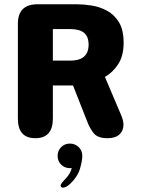

<svg xmlns="http://www.w3.org/2000/svg" viewBox="-20 -639 659 900"><path d="M227.8 -502.7V-354.8H309.8Q352.5 -354.8 373.9 -373.6Q395.3 -392.4 395.3 -429.8Q395.3 -467.1 374.3 -484.9Q353.2 -502.7 309.8 -502.7ZM63.8 -83.2V-527.2Q63.8 -619 155.7 -619H339.8Q371.3 -619 409 -613.2Q446.7 -607.4 481.1 -589.1Q515.6 -570.8 537.5 -534.9Q559.5 -498.9 559.5 -438.5Q559.5 -377.2 534 -338.2Q508.5 -299.2 471.8 -278.4L547.3 -100.7Q552.7 -88.3 555.7 -76.5Q558.7 -64.8 558.7 -54.2Q558.7 -25.8 539.6 -8.5Q520.5 8.8 483.8 8.8Q439.8 8.8 420.9 -12.6Q402.1 -33.9 387.4 -72.9L322.2 -238.5H227.8V-83.2Q227.8 8.8 145.6 8.8Q63.8 8.8 63.8 -83.2ZM307.6 34Q331.1 34 348.5 50.2Q365.8 66.3 365.8 92.4Q365.8 113.8 355.2 150.9Q344.7 187.9 311.7 219.9Q300.9 230.9 291.3 235.8Q281.8 240.7 274.9 240.7Q269.8 240.7 266.9 237.5Q264.1 234.3 264.1 231.2Q264.1 226 270.9 217.2Q277.7 208.4 289.8 196.1Q299.9 185.3 306.5 173.3Q313.2 161.3 316.4 149Q314.6 149.1 312 149.1Q309.5 149.1 307.6 149.1Q283.1 149.1 266.5 132.6Q250 116.1 250 91.6Q250 67.6 266.5 50.8Q283.1 34 307.6 34Z"/></svg>

Font: Sono ExtraLight
Style: Regular
Weight: 200
Designer: Tyler Finck
Foundry: Tyler Finck
Version: Version 2.112